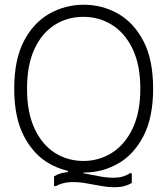

<svg xmlns="http://www.w3.org/2000/svg" viewBox="-20 -732 706 810"><path d="M40 -358Q40 -480 80.5 -558Q121 -636 188 -674Q255 -712 333 -712Q412 -712 478.5 -674Q545 -636 585.5 -558Q626 -480 626 -358Q626 -236 585 -157.5Q544 -79 477.5 -41.5Q411 -4 333 -4Q255 -4 188.5 -41.5Q122 -79 81 -157.5Q40 -236 40 -358ZM94 -358Q94 -258 125.5 -190Q157 -122 211 -87.5Q265 -53 332 -53Q398 -53 452.5 -87.5Q507 -122 539.5 -190Q572 -258 572 -358Q572 -458 539.5 -525.5Q507 -593 452.5 -627Q398 -661 332 -661Q264 -661 210 -626.5Q156 -592 125 -524.5Q94 -457 94 -358ZM536 0V40Q508 56 476 57.5Q444 59 410 53Q376 47 342 41Q308 35 275.5 36.5Q243 38 214 54L208 52V12Q237 -5 269 -6Q301 -7 335 -0.5Q369 6 403 12.5Q437 19 469.5 17.5Q502 16 530 -2ZM266 -14H332V11H266Z"/></svg>

Font: Phudu Light
Style: Regular
Weight: 300
Version: Version 1.005;gftools[0.9.23]